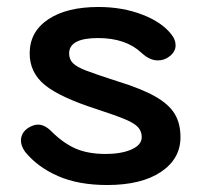

<svg xmlns="http://www.w3.org/2000/svg" viewBox="-20 -520 576 550"><path d="M52 -85Q40 -102 40 -117Q40 -141 63 -155Q77 -163 89 -163Q108 -163 127 -144Q161 -110 196.5 -94.5Q232 -79 282 -79Q328 -79 357 -92Q386 -105 386 -127Q386 -144 375.5 -155.5Q365 -167 339 -178Q313 -189 258 -207Q152 -241 108.5 -276.5Q65 -312 65 -367Q65 -429 118 -464.5Q171 -500 262 -500Q331 -500 388 -478Q445 -456 472 -420Q483 -406 483 -390Q483 -370 462 -356Q449 -347 432 -347Q409 -347 386 -368Q341 -411 261 -411Q178 -411 178 -367Q178 -350 189 -339Q200 -328 227.5 -317.5Q255 -307 317 -287Q385 -266 424 -244Q463 -222 480 -194.5Q497 -167 497 -127Q497 -65 441 -27.5Q385 10 287 10Q205 10 146.5 -15.5Q88 -41 52 -85Z"/></svg>

Font: Kodchasan SemiBold
Style: Regular
Weight: 600
Version: Version 1.000; ttfautohint (v1.6)